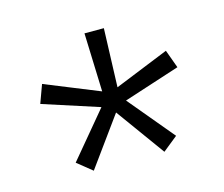

<svg xmlns="http://www.w3.org/2000/svg" viewBox="-71 -667 729 626"><g transform="rotate(-15 293.0 -354.0)"><path d="M412.1 -133.8 462.4 -174.3 334.5 -327.6 524.4 -389.2 502 -450.7 318.8 -376.5 325.7 -574.2H260.3L267.1 -376.5L84 -450.7L61.5 -389.2L251.5 -327.6L123.5 -174.3L173.8 -133.8L293 -298.3Z"/></g></svg>

Font: Cascadia Code PL Light
Style: Regular
Weight: 300
Monospace: yes
Designer: Aaron Bell
Foundry: Saja Typeworks
Version: Version 2404.023